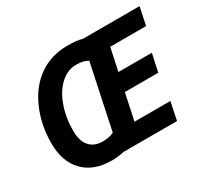

<svg xmlns="http://www.w3.org/2000/svg" viewBox="-148 -937 1232 1159"><g transform="rotate(-30 467.5 -357.5)"><path d="M784.2 0H413.1Q367.7 9.8 325.2 9.8Q200.2 9.8 130.1 -62.3Q60.1 -134.3 60.1 -262.2Q60.1 -391.6 108.4 -500.2Q156.7 -608.9 241.7 -667Q326.7 -725.1 438 -725.1Q506.3 -725.1 540 -713.9H935.1L909.2 -589.8H659.2L626 -433.1H858.9L832 -309.1H599.1L560.1 -125H810.1ZM335.9 -117.2Q378.9 -117.2 413.1 -132.8L507.8 -580.1Q477.5 -599.1 425.8 -599.1Q366.7 -599.1 317.4 -554.4Q268.1 -509.8 240 -431.6Q211.9 -353.5 211.9 -262.2Q211.9 -190.4 244.4 -153.8Q276.9 -117.2 335.9 -117.2Z"/></g></svg>

Font: CAA NEO Sans
Style: Bold Italic
Weight: 700
Italic angle: -12°
Version: Version 1.10